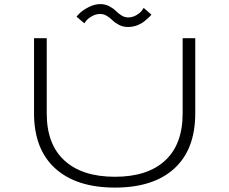

<svg xmlns="http://www.w3.org/2000/svg" viewBox="-20 -882 1090 914"><path d="M589.5 -753.5Q566.5 -753.5 547.2 -763.2Q528 -773 516.5 -784.5Q505 -796 489.5 -805.8Q474 -815.5 457.5 -815.5Q435.5 -815.5 416.5 -804.2Q397.5 -793 389.5 -782L381.5 -771L344.5 -802.5Q347.5 -807.5 360.5 -820.2Q373.5 -833 401.5 -847.8Q429.5 -862.5 457.5 -862.5Q480.5 -862.5 499.8 -852.5Q519 -842.5 530.5 -830.8Q542 -819 557.5 -809Q573 -799 589.5 -799Q611.5 -799 630.2 -810.5Q649 -822 656.5 -833L664 -844.5L701 -812Q696 -806 689.5 -799.8Q683 -793.5 668 -781.2Q653 -769 632.2 -761.2Q611.5 -753.5 589.5 -753.5ZM527 11Q344 11 243 -80.2Q142 -171.5 142 -343V-700H202.5V-341.5Q202.5 -195 287 -117.8Q371.5 -40.5 527 -40.5Q682.5 -40.5 766 -117.8Q849.5 -195 849.5 -342V-700H909.5V-343Q909.5 -171 810 -80Q710.5 11 527 11Z"/></svg>

Font: League Mono Extended UltraLight
Style: Regular
Weight: 200
Width: 9
Designer: Tyler Finck
Foundry: The League of Moveable Type / Tyler Finck
Version: Version 2.210